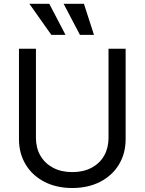

<svg xmlns="http://www.w3.org/2000/svg" viewBox="-20 -959 747 992"><path d="M629.1 -707.2V-239.6Q629.1 -167.1 595 -109.8Q560.8 -52.5 498.1 -20Q435.4 12.4 353.6 12.4Q271.4 12.4 208.9 -20Q146.4 -52.5 112.2 -109.8Q78 -167.1 78 -239.6V-707.2H165.7V-246.5Q165.7 -195.1 188.5 -155.2Q211.3 -115.3 253.8 -92.5Q296.3 -69.8 353.6 -69.8Q410.9 -69.8 453.4 -92.5Q495.9 -115.3 518.3 -155.2Q540.7 -195.1 540.7 -246.5V-707.2ZM131.9 -939.2H234.8L318.4 -779H245.2ZM308.7 -939.2H413.7L465.5 -779H393Z"/></svg>

Font: Pretendard Variable
Style: Regular
Weight: 400
Designer: Base glyphs from Inter by Rasmus Andersson; Hangul glyphs from Noto Sans CJK(Source Han Sans) by Jang Soo-young and Kang
Foundry: Kil Hyung-jin
Version: Version 1.100;FEAKit 1.0